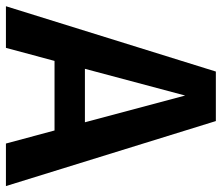

<svg xmlns="http://www.w3.org/2000/svg" viewBox="-74 -662 731 632"><g transform="rotate(90 291.0 -345.5)"><path d="M587 0 373 -691H210L-5 0H132L175 -160H404L447 0ZM289 -590 377 -260H201Z"/></g></svg>

Font: Fira Sans Medium
Style: Regular
Weight: 500
Designer: Carrois Corporate & Edenspiekermann AG
Foundry: Carrois Corporate GbR & Edenspiekermann AG
Version: Version 4.203